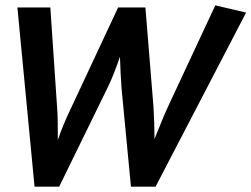

<svg xmlns="http://www.w3.org/2000/svg" viewBox="-20 -697 939 717"><path d="M434 -366Q432 -391 430.5 -422Q429 -453 428 -485Q417 -453 405 -422.5Q393 -392 382 -370L201 0H109L45 -669H168L193 -299Q195 -279 195.5 -244Q196 -209 196 -174Q205 -201 217.5 -231.5Q230 -262 248 -299L421 -669H523L553 -300Q555 -267 556 -236Q557 -205 557 -178Q569 -207 581.5 -238.5Q594 -270 608 -300L784 -677L899 -650L561 0H469Z"/></svg>

Font: Amaranth
Style: Italic
Weight: 400
Designer: Gesine Todt
Foundry: Gesine Todt
Version: Version 1.001